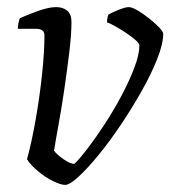

<svg xmlns="http://www.w3.org/2000/svg" viewBox="-20 -520 479 540"><path d="M163 0Q151 0 129.5 -10.5Q108 -21 87.5 -38Q67 -55 56 -72Q70 -124 81 -187.5Q92 -251 98.5 -313Q105 -375 105 -421Q105 -439 81 -439H30Q30 -446 32 -455.5Q34 -465 36 -469Q61 -480 89.5 -490Q118 -500 138 -500Q157 -500 169 -490Q181 -480 181 -458Q181 -424 175 -374Q169 -324 161 -269.5Q153 -215 144.5 -168.5Q136 -122 132 -96Q140 -85 159 -72Q178 -59 189 -59Q203 -72 226 -102Q249 -132 274.5 -171Q300 -210 322 -251.5Q344 -293 358 -330Q372 -367 372 -392Q372 -398 360.5 -408Q349 -418 333 -428.5Q317 -439 302.5 -447Q288 -455 281 -457Q281 -470 285 -479Q295 -485 314 -492.5Q333 -500 342 -500Q351 -500 366.5 -491Q382 -482 399 -468.5Q416 -455 427.5 -443Q439 -431 439 -425Q439 -397 422.5 -355Q406 -313 379 -265Q352 -217 320.5 -170Q289 -123 257.5 -84.5Q226 -46 201 -23Q176 0 163 0Z"/></svg>

Font: Texturina 72pt 72pt Light
Style: Italic
Weight: 300
Italic angle: -11°
Designer: Guillermo Torres Carreño
Foundry: Omnibus-Type
Version: Version 1.002; ttfautohint (v1.8.3)